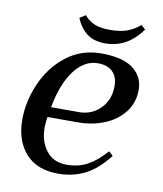

<svg xmlns="http://www.w3.org/2000/svg" viewBox="-74 -677 635 747"><g transform="rotate(10 243.5 -303.0)"><path d="M32 -173Q32 -245 63 -316.5Q94 -388 153 -434Q212 -480 291 -480Q376 -480 417 -448.5Q458 -417 458 -366Q458 -314 428.5 -276.5Q399 -239 351 -219.5Q303 -200 247 -200H127Q123 -180 123 -159Q123 -103 151.5 -66.5Q180 -30 232 -30Q279 -30 315 -50Q351 -70 386 -110L403 -95Q360 -39 312 -14.5Q264 10 205 10Q121 10 76.5 -40.5Q32 -91 32 -173ZM249 -240Q298 -242 330.5 -276.5Q363 -311 363 -364Q363 -400 342.5 -420Q322 -440 284 -440Q231 -440 191 -387Q151 -334 134 -240ZM182 -601 205 -616Q222 -596 245 -586Q268 -576 308 -576Q348 -576 375 -586Q402 -596 425 -616L442 -601Q385 -521 298 -521Q253 -521 225.5 -542Q198 -563 182 -601Z"/></g></svg>

Font: Philosopher
Style: Italic
Weight: 400
Italic angle: -10°
Designer: Jovanny Lemonad
Foundry: Jovanny Lemonad
Version: Version 2.000